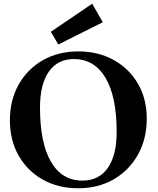

<svg xmlns="http://www.w3.org/2000/svg" viewBox="-20 -991 846 1027"><path d="M398 16Q291 16 208.5 -30.5Q126 -77 79.5 -159Q33 -241 33 -347Q33 -455 79.5 -538Q126 -621 208.5 -668.5Q291 -716 398 -716Q506 -716 588.5 -670Q671 -624 718 -543Q765 -462 765 -357Q765 -248 718 -164Q671 -80 588.5 -32Q506 16 398 16ZM421 -25Q509 -25 556.5 -92.5Q604 -160 604 -286Q604 -474 544.5 -574.5Q485 -675 375 -675Q288 -675 241 -607.5Q194 -540 194 -415Q194 -227 252.5 -126Q311 -25 421 -25ZM292 -753 252 -821 473 -971 530 -872Z"/></svg>

Font: Wittgenstein
Style: Bold
Weight: 700
Designer: Jörg Drees
Foundry: Jörg Drees
Version: Version 1.303; ttfautohint (v1.8.4.7-5d5b)